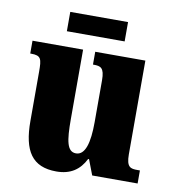

<svg xmlns="http://www.w3.org/2000/svg" viewBox="-79 -760 769 841"><g transform="rotate(10 305.5 -339.5)"><path d="M166 -603H423V-689H166ZM227 10C290 10 330 -18 355 -68H359L385 0H587V-58H576C546 -58 527 -61 527 -119V-536H304V-479H307C338 -479 355 -474 355 -418V-232C355 -140 339 -83 298 -83C258 -83 250 -131 250 -226V-536H25V-479H29C74 -479 77 -464 77 -407V-188C77 -55 119 10 227 10Z"/></g></svg>

Font: Noto Serif Armenian Condensed Black
Style: Regular
Weight: 900
Width: 3
Designer: Monotype Design Team
Foundry: Monotype Imaging Inc.
Version: Version 2.008